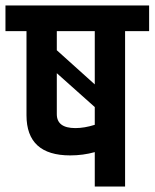

<svg xmlns="http://www.w3.org/2000/svg" viewBox="-55 -683 566 703"><path d="M-35 -663H491V-569H403V0H292V-126Q249 -114 202 -114Q42 -114 42 -261V-569H-35ZM292 -569H153V-499L292 -374ZM153 -265Q153 -214 221 -214Q254 -214 292 -226V-291L153 -415Z"/></svg>

Font: Khand Semibold
Style: Regular
Weight: 600
Designer: Devanagari: Sanchit Sawaria, Jyotish Sonowal; Latin: Satya Rajpurohit
Foundry: Indian Type Foundry
Version: Version 1.100;PS 1.0;hotconv 1.0.78;makeotf.lib2.5.61930; tt